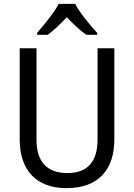

<svg xmlns="http://www.w3.org/2000/svg" viewBox="-20 -964 694 994"><path d="M369 -944H284C261 -899 209 -837 172 -794V-784H227C258 -806 292 -839 326 -875C360 -839 394 -806 427 -784H483V-794C446 -834 392 -899 369 -944ZM572 -242V-714H485V-241C485 -132 437 -68 329 -68C223 -68 169 -127 169 -240V-714H82V-243C82 -84 166 10 325 10C492 10 572 -89 572 -242Z"/></svg>

Font: Noto Sans Gujarati UI SemiCondensed
Style: Regular
Weight: 400
Width: 4
Designer: Jelle Bosma - Monotype Design Team, Universal Thirst
Foundry: Monotype Imaging Inc.
Version: Version 2.106